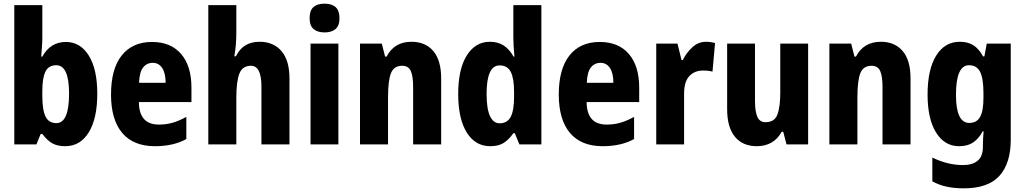

<svg xmlns="http://www.w3.org/2000/svg" viewBox="-20 -788 5595 1048"><path d="M211 -581Q211 -560 209 -534.5Q207 -509 205 -479H211Q255 -559 340 -559Q418 -559 464.5 -485Q511 -411 511 -276Q511 -141 464.5 -65.5Q418 10 336 10Q293 10 265 -6Q237 -22 211 -57H202L179 0H58V-760H211ZM287 -432Q245 -432 228 -397Q211 -362 211 -293V-265Q211 -188 228.5 -152Q246 -116 288 -116Q357 -116 357 -278Q357 -432 287 -432Z M810 -559Q912 -559 968.5 -493.5Q1025 -428 1025 -309V-231H738Q739 -108 847 -108Q887 -108 922 -118Q957 -128 997 -150V-29Q927 10 826 10Q708 10 647 -62.5Q586 -135 586 -272Q586 -412 644.5 -485.5Q703 -559 810 -559ZM814 -445Q781 -445 761 -419.5Q741 -394 739 -336H884Q884 -388 865.5 -416.5Q847 -445 814 -445Z M1270 -612Q1270 -574 1267 -541Q1264 -508 1259 -481H1268Q1306 -560 1397 -560Q1473 -560 1516.5 -509Q1560 -458 1560 -360V0H1407V-315Q1407 -429 1350 -429Q1303 -429 1286.5 -386Q1270 -343 1270 -256V0H1117V-760H1270Z M1752 -768Q1791 -768 1812 -749Q1833 -730 1833 -689Q1833 -648 1811.5 -629.5Q1790 -611 1752 -611Q1713 -611 1691.5 -629.5Q1670 -648 1670 -689Q1670 -731 1691 -749.5Q1712 -768 1752 -768ZM1827 -550V0H1675V-550Z M2226 -560Q2302 -560 2345 -509.5Q2388 -459 2388 -360V0H2235V-315Q2235 -371 2222.5 -400Q2210 -429 2175 -429Q2130 -429 2114 -388.5Q2098 -348 2098 -256V0H1945V-550H2064L2082 -479H2090Q2132 -560 2226 -560Z M2656 10Q2574 10 2527.5 -65Q2481 -140 2481 -275Q2481 -411 2528 -485.5Q2575 -560 2654 -560Q2698 -560 2729.5 -539.5Q2761 -519 2783 -479H2788Q2785 -509 2783.5 -536.5Q2782 -564 2782 -584V-760H2935V0H2815L2790 -61H2782Q2758 -26 2729.5 -8Q2701 10 2656 10ZM2707 -115Q2749 -115 2767.5 -150Q2786 -185 2786 -260V-286Q2786 -360 2768 -395.5Q2750 -431 2707 -431Q2636 -431 2636 -276Q2636 -194 2654.5 -154.5Q2673 -115 2707 -115Z M3254 -559Q3356 -559 3412.5 -493.5Q3469 -428 3469 -309V-231H3182Q3183 -108 3291 -108Q3331 -108 3366 -118Q3401 -128 3441 -150V-29Q3371 10 3270 10Q3152 10 3091 -62.5Q3030 -135 3030 -272Q3030 -412 3088.5 -485.5Q3147 -559 3254 -559ZM3258 -445Q3225 -445 3205 -419.5Q3185 -394 3183 -336H3328Q3328 -388 3309.5 -416.5Q3291 -445 3258 -445Z M3834 -560Q3858 -560 3883 -553L3869 -397Q3859 -400 3846.5 -401.5Q3834 -403 3817 -403Q3771 -403 3742.5 -372.5Q3714 -342 3714 -277V0H3562V-550H3678L3700 -460H3707Q3725 -498 3758 -529Q3791 -560 3834 -560Z M4391 -550V0H4273L4255 -69H4247Q4225 -29 4190.5 -9.5Q4156 10 4111 10Q4034 10 3991.5 -41.5Q3949 -93 3949 -192V-550H4101V-237Q4101 -179 4114 -150Q4127 -121 4158 -121Q4208 -121 4223.5 -163Q4239 -205 4239 -282V-550Z M4788 -560Q4864 -560 4907 -509.5Q4950 -459 4950 -360V0H4797V-315Q4797 -371 4784.5 -400Q4772 -429 4737 -429Q4692 -429 4676 -388.5Q4660 -348 4660 -256V0H4507V-550H4626L4644 -479H4652Q4694 -560 4788 -560Z M5219 -560Q5263 -560 5293 -541Q5323 -522 5346 -480H5353L5366 -550H5497V-25Q5497 103 5435.5 171.5Q5374 240 5241 240Q5189 240 5147.5 231Q5106 222 5069 202V72Q5153 113 5236 113Q5287 113 5316 89.5Q5345 66 5345 13V4Q5345 -12 5346 -33Q5347 -54 5349 -71H5344Q5322 -31 5292 -10.5Q5262 10 5215 10Q5136 10 5089.5 -64.5Q5043 -139 5043 -272Q5043 -409 5090 -484.5Q5137 -560 5219 -560ZM5269 -432Q5198 -432 5198 -270Q5198 -117 5271 -117Q5312 -117 5330 -150.5Q5348 -184 5348 -254V-280Q5348 -359 5330 -395.5Q5312 -432 5269 -432Z"/></svg>

Font: Noto Sans Lao Condensed ExtraBold
Style: Regular
Weight: 800
Width: 3
Designer: Monotype Design Team
Foundry: Monotype Imaging Inc.
Version: Version 2.003; ttfautohint (v1.8.4.7-5d5b)